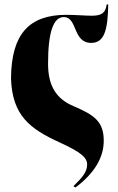

<svg xmlns="http://www.w3.org/2000/svg" viewBox="-20 -616 526 855"><path d="M29 -268C34 -101 114 -42 245 18C335 59 368 84 368 116C368 149 349 172 307 213L316 219C400 156 442 86 442 11C442 -75 400 -104 306 -144C233 -175 194 -231 194 -332C194 -474 218 -540 264 -540C326 -540 303 -425 386 -425C444 -425 460 -480 462 -596H455C450 -558 432 -546 388 -546C363 -546 312 -550 276 -550C108 -550 31 -463 29 -268Z"/></svg>

Font: Noto Serif Display ExtraCondensed Black
Style: Regular
Weight: 900
Width: 2
Designer: Monotype Design Team
Foundry: Monotype Imaging Inc.
Version: Version 2.009